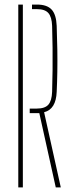

<svg xmlns="http://www.w3.org/2000/svg" viewBox="-20 -820 314 840"><path d="M224 0 152 -325H110V-345H141Q176.5 -345 191.5 -362Q206.5 -379 208 -418Q209.5 -466 210 -514.2Q210.5 -562.5 210 -610.8Q209.5 -659 208 -707Q206.5 -746 191.5 -763Q176.5 -780 142 -780H120V-800H142Q185.5 -800 205.8 -778.2Q226 -756.5 228 -707Q230 -653 230.8 -602.8Q231.5 -552.5 230.8 -506.2Q230 -460 228 -418Q225 -342 173 -329L246 0ZM60 0V-800H80V0Z"/></svg>

Font: Big Shoulders Stencil Thin
Style: Regular
Weight: 100
Designer: Patric King
Foundry: XO Type Co
Version: Version 2.001